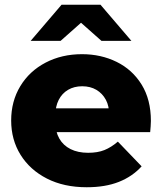

<svg xmlns="http://www.w3.org/2000/svg" viewBox="-20 -779 682 808"><path d="M345 9Q249 9 177.5 -27.5Q106 -64 66.5 -127.5Q27 -191 27 -272Q27 -353 65.5 -416.5Q104 -480 172 -515.5Q240 -551 325 -551Q405 -551 471 -518.5Q537 -486 576 -423Q615 -360 615 -270Q615 -260 614 -247Q613 -234 612 -223H183V-323H511L439 -295Q440 -332 425.5 -359Q411 -386 385.5 -401Q360 -416 326 -416Q292 -416 266.5 -401Q241 -386 227 -358.5Q213 -331 213 -294V-265Q213 -225 229.5 -196Q246 -167 277 -151.5Q308 -136 351 -136Q391 -136 419.5 -147.5Q448 -159 476 -183L576 -79Q537 -36 480 -13.5Q423 9 345 9ZM109 -607 239 -759H403L533 -607H407L266 -732H376L235 -607Z"/></svg>

Font: MOST Montserrat ExtraBold
Style: Regular
Weight: 800
Designer: Julieta Ulanovsky
Foundry: Julieta Ulanovsky
Version: Version 8.000;March 11, 2024;FontCreator 15.0.0.2926 64-bit